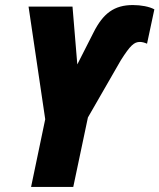

<svg xmlns="http://www.w3.org/2000/svg" viewBox="-20 -740 631 760"><path d="M103 0H270L328 -275L458 -501C496 -561 511 -574 534 -574C543 -574 553 -571 562 -567L591 -703C571 -714 538 -720 506 -720C432 -720 388 -687 350 -611L286 -485L267 -714H93L159 -268Z"/></svg>

Font: Noto Sans ExtraCondensed Black
Style: Italic
Weight: 900
Width: 2
Italic angle: -12°
Designer: Monotype Design Team
Foundry: Monotype Imaging Inc.
Version: Version 2.013